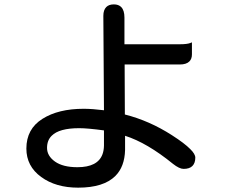

<svg xmlns="http://www.w3.org/2000/svg" viewBox="-20 -803 1040 889"><path d="M197.8 -118.2Q197.8 -81.1 234.6 -54.9Q271.5 -28.8 338.4 -28.8Q432.6 -28.8 454.6 -88.9Q460.9 -106 461.4 -128.9V-199.2Q385.3 -209.5 346.7 -209.5Q253.9 -209.5 219.2 -174.3Q197.8 -153.3 197.8 -118.2ZM367.2 -299.3Q407.2 -299.3 461.4 -292.5L458.5 -729.5Q458.5 -756.8 472.2 -770.5Q484.4 -782.7 507.3 -782.7Q528.8 -782.7 541 -770.5Q556.2 -755.4 556.2 -721.7V-598.1H812.5Q846.7 -598.1 861.3 -604L868.7 -606.9V-551.3Q868.7 -530.3 856.9 -518.6Q842.8 -504.4 812.5 -504.4H557.1L558.1 -272.9Q671.9 -244.1 776.4 -176.8Q834.5 -139.6 860.8 -112.8Q884.3 -89.8 884.3 -73.2Q884.3 -47.9 870.8 -34.4Q857.4 -21 830.1 -21Q810.5 -21 780.8 -44.4Q660.6 -142.1 559.1 -174.3V-108.4Q557.1 -31.2 514.2 11.7Q460 65.9 341.8 65.9Q238.3 65.9 170.9 16.6Q102.1 -33.2 102.1 -115.2Q102.1 -206.1 176.8 -252.9Q250.5 -299.3 367.2 -299.3Z"/></svg>

Font: YuPearl-Medium
Style: Medium
Weight: 500
Designer: Max Yao
Foundry: Max-Everyday
Version: Version 1.011; ttfautohint (v1.8.3)